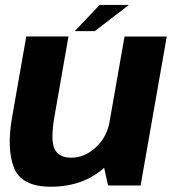

<svg xmlns="http://www.w3.org/2000/svg" viewBox="-20 -738 693 764"><path d="M410 0H539.5L643.5 -592.5H475.5L388.5 -97ZM252.5 -593H84.5L28 -271Q6 -145 36 -70Q66 5 182 5Q311 5 395.5 -71.2Q480 -147.5 494 -226L418 -260.5Q406 -192 361 -151.2Q316 -110.5 264 -110.5Q214 -110.5 197 -145.5Q180 -180.5 197.5 -279ZM277.5 -614H357L493 -718.5H376.5Z"/></svg>

Font: Anybody UltraCondensed Thin
Style: Bold Italic
Weight: 700
Italic angle: -10°
Version: Version 1.111